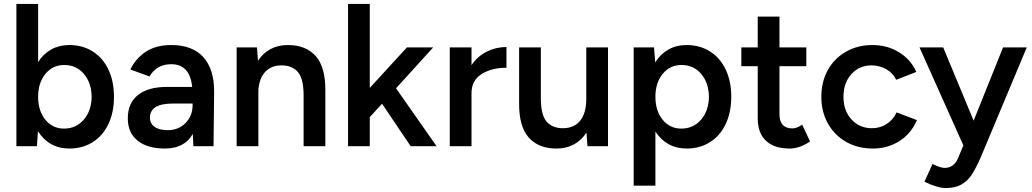

<svg xmlns="http://www.w3.org/2000/svg" viewBox="-20 -740 5224 972"><path d="M63 -720H173V-426Q200 -468 240 -490Q280 -512 331 -512Q398 -512 449.5 -479.5Q501 -447 529 -387.5Q557 -328 557 -250Q557 -172 529 -112.5Q501 -53 449.5 -20.5Q398 12 331 12Q279 12 239 -10.5Q199 -33 172 -76L167 0H63ZM304 -89Q365 -89 404 -134Q443 -179 444 -250Q443 -321 404.5 -366Q366 -411 305 -411Q247 -411 210 -366Q173 -321 173 -250Q173 -179 209.5 -134Q246 -89 304 -89Z M956 -62Q914 12 815 12Q726 12 676.5 -28Q627 -68 627 -141Q627 -218 678.5 -259Q730 -300 825 -300H953Q941 -415 847 -415Q773 -415 737 -353L640 -388Q666 -443 717.5 -477.5Q769 -512 847 -512Q955 -512 1010 -450Q1065 -388 1064 -274L1061 0H959ZM829 -81Q884 -81 919.5 -117.5Q955 -154 955 -207V-216H860Q795 -216 767 -197.5Q739 -179 739 -144Q739 -115 762.5 -98Q786 -81 829 -81Z M1178 -500H1281L1286 -432Q1311 -471 1349.5 -491.5Q1388 -512 1437 -512Q1529 -512 1578.5 -456Q1628 -400 1627 -282V0H1517V-256Q1517 -342 1488 -375.5Q1459 -409 1405 -409Q1354 -409 1323.5 -377Q1293 -345 1288 -285V0H1178Z M1742 -720H1852V-295L2040 -500H2173L1985 -293L2190 0H2059L1914 -215L1852 -147V0H1742Z M2257 -500H2367V-410Q2397 -455 2444 -478.5Q2491 -502 2544 -502V-397Q2469 -397 2418 -365Q2367 -333 2367 -268V0H2257Z M2949 -69Q2924 -30 2885.5 -9Q2847 12 2798 12Q2706 12 2656.5 -44Q2607 -100 2608 -218V-500H2718V-244Q2718 -158 2747 -124.5Q2776 -91 2830 -91Q2887 -91 2917.5 -129.5Q2948 -168 2948 -239V-500H3058V0H2954Z M3188 -500H3291L3297 -424Q3323 -466 3363.5 -489Q3404 -512 3456 -512Q3523 -512 3574.5 -479.5Q3626 -447 3654 -387.5Q3682 -328 3682 -250Q3682 -172 3654 -112.5Q3626 -53 3574.5 -20.5Q3523 12 3456 12Q3405 12 3365 -10Q3325 -32 3298 -74V200H3188ZM3429 -89Q3490 -89 3529 -134Q3568 -179 3569 -250Q3568 -321 3529.5 -366Q3491 -411 3430 -411Q3372 -411 3335 -366Q3298 -321 3298 -250Q3298 -179 3334.5 -134Q3371 -89 3429 -89Z M3816 -141V-405H3733V-500H3816V-656H3926V-500H4062V-405H3926V-161Q3926 -126 3942.5 -108Q3959 -90 3991 -90Q4014 -90 4041 -109L4081 -24Q4028 12 3978 12Q3899 12 3857.5 -27.5Q3816 -67 3816 -141Z M4138 -250Q4138 -326 4171 -385.5Q4204 -445 4263 -478.5Q4322 -512 4397 -512Q4471 -512 4530.5 -476Q4590 -440 4619 -376L4517 -336Q4501 -370 4467 -389.5Q4433 -409 4392 -409Q4330 -409 4290 -364.5Q4250 -320 4250 -250Q4250 -180 4290.5 -135.5Q4331 -91 4394 -91Q4436 -91 4469 -112.5Q4502 -134 4519 -171L4622 -132Q4593 -64 4533.5 -26Q4474 12 4399 12Q4323 12 4264 -21.5Q4205 -55 4171.5 -114.5Q4138 -174 4138 -250Z M4660 180 4701 90Q4741 110 4762 110Q4809 110 4830 61L4857 -4L4635 -500H4755L4909 -129L5058 -500H5178L4946 54Q4922 109 4901 142Q4880 175 4848 193.5Q4816 212 4768 212Q4746 212 4717 203Q4688 194 4660 180Z"/></svg>

Font: Oak Sans SemiBold
Style: Regular
Weight: 600
Designer: Erik Kennedy, Walven
Foundry: Erik Kennedy, Walven
Version: Version 1.000